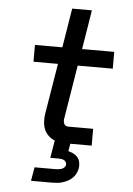

<svg xmlns="http://www.w3.org/2000/svg" viewBox="-62 -781 724 1047"><g transform="rotate(5 300.0 -257.5)"><path d="M148 220 161 145H276Q284 145 292 144Q300 143 308 140.5Q316 138 323 131.5Q330 125 331 117Q332 109 328 102Q324 95 317 91.5Q310 88 302 87Q294 86 286 86H242L258 -10Q238 -18 222.5 -33Q207 -48 199.5 -67.5Q192 -87 191 -109.5Q190 -132 194 -155L239 -428H105V-520H255L290 -735H398L363 -520H539V-428H347L300 -140Q298 -132 298 -124Q298 -116 300.5 -108.5Q303 -101 309 -96.5Q315 -92 323 -92H461V0H344L337 41Q352 45 365.5 51.5Q379 58 388.5 69.5Q398 81 401 96.5Q404 112 402 129Q399 143 392.5 157Q386 171 375 182Q364 193 350 200.5Q336 208 321.5 212.5Q307 217 292.5 218.5Q278 220 263 220Z"/></g></svg>

Font: Iosevka SS04 Semibold Extended
Style: Italic
Weight: 600
Width: 7
Italic angle: -9°
Monospace: yes
Designer: Belleve Invis
Foundry: Belleve Invis
Version: Version 19.0.0; ttfautohint (v1.8.4)